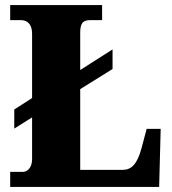

<svg xmlns="http://www.w3.org/2000/svg" viewBox="-20 -734 676 754"><path d="M20 0H605L611 -228H556L536 -153C519 -89 496 -67 462 -67H295V-384L422 -463V-540L295 -459V-604C295 -639 302 -655 335 -655H381V-714H20V-655H62C87 -655 106 -639 106 -602V-349L36 -304V-229L106 -273V-109C106 -75 87 -59 70 -59H20Z"/></svg>

Font: Noto Serif Georgian SemiCondensed Black
Style: Regular
Weight: 900
Width: 4
Designer: Monotype Design Team, Akaki Razmadze
Foundry: Google LLC
Version: Version 2.003